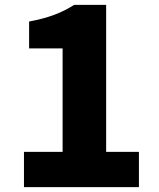

<svg xmlns="http://www.w3.org/2000/svg" viewBox="-20 -765 649 785"><path d="M78 0H548V-144H414V-745H283C231 -712 179 -692 99 -677V-567H236V-144H78Z"/></svg>

Font: Noto Sans CJK TC Black
Style: Regular
Weight: 900
Designer: Ryoko NISHIZUKA 西塚涼子 (kana, bopomofo & ideographs); Paul D. Hunt (Latin, Greek & Cyrillic); Sandoll Communications 산돌커뮤니
Foundry: Adobe
Version: Version 2.004;hotconv 1.0.118;makeotfexe 2.5.65603